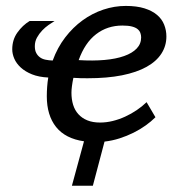

<svg xmlns="http://www.w3.org/2000/svg" viewBox="-20 -460 586 635"><path d="M257.8 7.3Q196.3 -1.5 165.5 -40Q134.8 -78.6 134.8 -141.6Q134.8 -157.2 136 -173.3Q137.2 -189.5 139.6 -203.6Q108.4 -205.1 85.9 -214.1Q63.5 -223.1 48.8 -236.6Q34.2 -250 27.3 -265.9Q20.5 -281.7 20.5 -296.9Q20.5 -328.6 37.6 -352.5Q54.7 -376.5 78.1 -390.6H160.6Q151.9 -385.3 140.6 -377.4Q129.4 -369.6 119.4 -359.1Q109.4 -348.6 102.3 -335.7Q95.2 -322.8 95.2 -307.1Q95.2 -293.5 99.9 -284.7Q104.5 -275.9 112.3 -270.3Q120.1 -264.6 130.9 -262.5Q141.6 -260.3 154.3 -259.8Q169.9 -302.7 195.6 -336.2Q221.2 -369.6 253.2 -392.8Q285.2 -416 321.8 -428.2Q358.4 -440.4 396 -440.4Q432.1 -440.4 457.8 -432.4Q483.4 -424.3 499.5 -410.6Q515.6 -397 522.9 -378.4Q530.3 -359.9 530.3 -339.4Q530.3 -308.1 513.7 -282.5Q497.1 -256.8 464.6 -238.8Q432.1 -220.7 383.3 -210.9Q334.5 -201.2 270 -201.2Q258.8 -201.2 247.3 -201.4Q235.8 -201.7 222.7 -202.6Q219.7 -188.5 218 -175.5Q216.3 -162.6 216.3 -153.3Q216.3 -131.3 221.9 -113.3Q227.5 -95.2 239.3 -82.3Q251 -69.3 268.8 -62Q286.6 -54.7 311 -54.7Q331.5 -54.7 352.5 -59.8Q373.5 -64.9 393.8 -74.2Q414.1 -83.5 432.1 -95.7Q450.2 -107.9 464.8 -122.1L494.1 -72.3Q480 -58.1 461.4 -44.9Q442.9 -31.7 421.4 -21Q399.9 -10.3 375.5 -2.4Q351.1 5.4 325.7 8.3L287.1 154.3H217.8ZM384.8 -375.5Q335 -375.5 297.9 -346.9Q260.7 -318.4 240.2 -261.2Q287.6 -258.3 325.7 -261.7Q363.8 -265.1 390.6 -274.7Q417.5 -284.2 432.1 -299.6Q446.8 -314.9 446.8 -336.4Q446.8 -343.8 444.3 -350.8Q441.9 -357.9 435.3 -363.5Q428.7 -369.1 416.5 -372.3Q404.3 -375.5 384.8 -375.5Z"/></svg>

Font: PT Astra Sans
Style: Italic
Weight: 400
Italic angle: -16°
Designer: A.Korolkova, I. Chaeva
Foundry: ParaType Ltd
Version: Version 1.001; ttfautohint (v1.6)